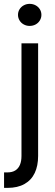

<svg xmlns="http://www.w3.org/2000/svg" viewBox="-41 -749 278 969"><path d="M151.4 -530.3H67.4V38.1C67.4 55.7 64.8 70.6 59.6 83C54.4 95.4 46.5 104.8 36.1 111.3C25.7 117.8 12.4 121.1 -3.9 121.1H-20.5V199.2H-2.9C30.9 199.2 59.4 192.7 82.5 179.7C105.6 166.7 122.9 148.1 134.3 124C145.7 99.9 151.4 71.3 151.4 38.1ZM79.1 -625.5C88.2 -620.6 98 -618.2 108.4 -618.2C119.5 -618.2 129.6 -620.6 138.7 -625.5C147.8 -630.4 154.9 -637.2 160.2 -646C165.4 -654.8 168 -664.1 168 -673.8C168 -684.2 165.4 -693.7 160.2 -702.1C154.9 -710.6 147.8 -717.3 138.7 -722.2C129.6 -727.1 119.5 -729.5 108.4 -729.5C98 -729.5 88.2 -727.1 79.1 -722.2C70 -717.3 62.8 -710.6 57.6 -702.1C52.4 -693.7 49.8 -684.2 49.8 -673.8C49.8 -664.1 52.4 -654.8 57.6 -646C62.8 -637.2 70 -630.4 79.1 -625.5Z"/></svg>

Font: Pretendard Variable
Style: Regular
Weight: 400
Designer: Base glyphs from Inter by Rasmus Andersson; Hangeul glyphs from Noto Sans CJK(Source Han Sans) by Jang Soo-young and Kan
Foundry: Kil Hyung-jin
Version: Version 1.309;Glyphs 3.2 (3225)